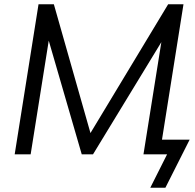

<svg xmlns="http://www.w3.org/2000/svg" viewBox="-20 -725 918 902"><path d="M49 0 161 -705H233L405 -100L770 -705H842L741 -69H871L757 157H686L765 0H654L738 -527L417 0H364L209 -534L124 0Z"/></svg>

Font: Mulish
Style: Italic
Weight: 400
Italic angle: -9°
Designer: Vernon Adams
Foundry: Vernon Adams
Version: Version 3.603; ttfautohint (v1.8.3)